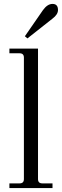

<svg xmlns="http://www.w3.org/2000/svg" viewBox="-20 -960 316 980"><path d="M248 -940Q276 -940 276 -909Q276 -886 248 -865L120 -764L107 -775L199 -908Q222 -940 248 -940ZM28 0V-24H80Q102 -24 102 -46V-666Q102 -688 80 -688H28V-712H174V-46Q174 -24 196 -24H248V0Z"/></svg>

Font: Old Standard TT
Style: Regular
Weight: 400
Designer: Alexey Kryukov <alexios@thessalonica.org.ru>
Version: Version 1.0